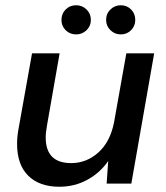

<svg xmlns="http://www.w3.org/2000/svg" viewBox="-20 -699 631 731"><path d="M567 -496 480 0H386L392 -86Q361 -41 312.5 -14.5Q264 12 206 12Q130 12 87.5 -30Q45 -72 45 -151Q45 -180 51 -211L102 -496H207L159 -222Q157 -209 155.5 -198Q154 -187 154 -176Q154 -78 251 -78Q309 -78 354 -118Q399 -158 414 -232L461 -496ZM440 -568Q417 -568 400.5 -584Q384 -600 384 -623Q384 -647 400.5 -663Q417 -679 440 -679Q463 -679 479 -663Q495 -647 495 -623Q495 -600 479 -584Q463 -568 440 -568ZM270 -568Q246 -568 230 -584Q214 -600 214 -623Q214 -647 230 -663Q246 -679 270 -679Q293 -679 309.5 -663Q326 -647 326 -623Q326 -600 309.5 -584Q293 -568 270 -568Z"/></svg>

Font: DeepMind Sans Medium
Style: Italic
Weight: 500
Italic angle: -10°
Designer: Jonny Pinhorn / Modifications: Colophon Foundry
Foundry: Colophon Foundry
Version: Version 1.002; ttfautohint (v1.8.2)